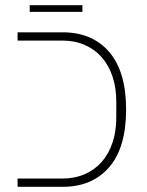

<svg xmlns="http://www.w3.org/2000/svg" viewBox="-20 -723 570 743"><path d="M48 -32H220Q269 -32 308 -49Q347 -66 374 -97Q401 -128 415.5 -171.5Q430 -215 430 -268V-330Q430 -383 415.5 -426.5Q401 -470 374 -501Q347 -532 308 -549Q269 -566 220 -566H48V-598H222Q337 -598 402.5 -522Q468 -446 468 -299Q468 -152 402.5 -76Q337 0 222 0H48ZM95 -703H299V-677H95Z"/></svg>

Font: IBM Plex Sans Hebrew ExtraLight
Style: Regular
Weight: 200
Designer: Mike Abbink, Paul van der Laan, Pieter van Rosmalen, Yanek Iontef
Foundry: Bold Monday
Version: Version 1.2